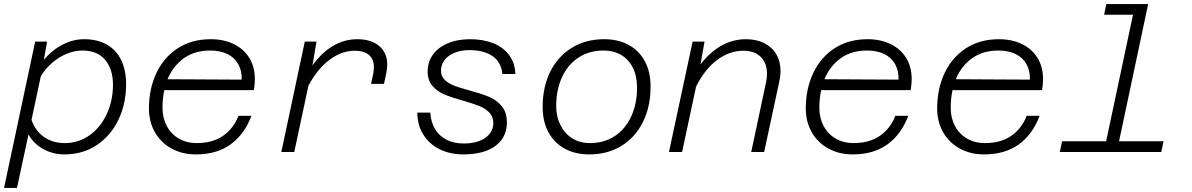

<svg xmlns="http://www.w3.org/2000/svg" viewBox="-27 -752 5897 950"><path d="M597 -335Q597 -239 559 -159.5Q521 -80 451.5 -34Q382 12 292 12Q235 12 187 -14.5Q139 -41 114 -87L57 178H-7L147 -546H206L190 -456Q229 -503 281.5 -530.5Q334 -558 389 -558Q455 -558 501.5 -531.5Q548 -505 572.5 -455Q597 -405 597 -335ZM293 -44Q362 -44 416.5 -83Q471 -122 501.5 -188.5Q532 -255 532 -332Q532 -409 493.5 -455.5Q455 -502 380 -502Q343 -502 304.5 -486.5Q266 -471 232.5 -442.5Q199 -414 175 -375L129 -159Q147 -105 190.5 -74.5Q234 -44 293 -44Z M710 -215Q710 -313 747 -391Q784 -469 853 -513.5Q922 -558 1016 -558Q1080 -558 1129.5 -534Q1179 -510 1206.5 -465.5Q1234 -421 1234 -360Q1234 -338 1229 -306H786Q777 -264 777 -219Q777 -168 798.5 -128Q820 -88 858.5 -66Q897 -44 946 -44Q1024 -44 1076 -79.5Q1128 -115 1153 -179H1217Q1183 -88 1114.5 -38Q1046 12 942 12Q874 12 821 -17.5Q768 -47 739 -98.5Q710 -150 710 -215ZM1169 -358Q1170 -402 1152 -434.5Q1134 -467 1098.5 -484.5Q1063 -502 1013 -502Q936 -502 883 -464Q830 -426 802 -360Z M1823 -420Q1823 -459 1798.5 -480Q1774 -501 1728 -501Q1664 -501 1604 -456.5Q1544 -412 1499 -328L1429 0H1365L1481 -546H1539L1519 -428Q1565 -492 1621 -525Q1677 -558 1741 -558Q1809 -558 1849 -524.5Q1889 -491 1889 -432Q1889 -414 1884 -389L1873 -337H1809L1820 -389Q1823 -406 1823 -420Z M2038 -195H2102Q2105 -148 2125.5 -113.5Q2146 -79 2182.5 -60.5Q2219 -42 2268 -42Q2313 -42 2346 -55Q2379 -68 2396.5 -91Q2414 -114 2414 -142Q2414 -174 2394 -195Q2374 -216 2344.5 -227.5Q2315 -239 2264 -254Q2207 -270 2172 -284.5Q2137 -299 2113 -326.5Q2089 -354 2089 -398Q2089 -445 2114.5 -481Q2140 -517 2188 -537.5Q2236 -558 2299 -558Q2362 -558 2411.5 -539Q2461 -520 2491 -481Q2521 -442 2523 -386H2459Q2452 -447 2408.5 -475.5Q2365 -504 2296 -504Q2253 -504 2221 -490.5Q2189 -477 2172 -454Q2155 -431 2155 -403Q2155 -375 2173.5 -357Q2192 -339 2219 -328.5Q2246 -318 2294 -305Q2354 -289 2391.5 -273.5Q2429 -258 2455 -227.5Q2481 -197 2481 -147Q2481 -97 2455.5 -61.5Q2430 -26 2382 -7Q2334 12 2266 12Q2200 12 2148.5 -13.5Q2097 -39 2067.5 -86Q2038 -133 2038 -195Z M2658 -223Q2658 -322 2696 -398Q2734 -474 2803 -516Q2872 -558 2962 -558Q3032 -558 3084 -529.5Q3136 -501 3164 -448.5Q3192 -396 3192 -324Q3192 -224 3154 -148Q3116 -72 3047.5 -30Q2979 12 2889 12Q2819 12 2767 -16.5Q2715 -45 2686.5 -98Q2658 -151 2658 -223ZM2892 -44Q2962 -44 3014.5 -78.5Q3067 -113 3096 -175.5Q3125 -238 3125 -319Q3125 -375 3104.5 -416.5Q3084 -458 3046.5 -480Q3009 -502 2959 -502Q2889 -502 2836 -467.5Q2783 -433 2754 -370.5Q2725 -308 2725 -227Q2725 -175 2746 -133Q2767 -91 2804.5 -67.5Q2842 -44 2892 -44Z M3768 -388Q3768 -440 3737 -470.5Q3706 -501 3651 -501Q3583 -501 3521.5 -455.5Q3460 -410 3417 -323L3348 0H3283L3400 -546H3459L3439 -433Q3484 -493 3541.5 -525.5Q3599 -558 3664 -558Q3716 -558 3754.5 -538.5Q3793 -519 3814 -483.5Q3835 -448 3835 -400Q3835 -376 3829 -349L3754 0H3690L3764 -348Q3768 -367 3768 -388Z M3960 -215Q3960 -313 3997 -391Q4034 -469 4103 -513.5Q4172 -558 4266 -558Q4330 -558 4379.5 -534Q4429 -510 4456.5 -465.5Q4484 -421 4484 -360Q4484 -338 4479 -306H4036Q4027 -264 4027 -219Q4027 -168 4048.5 -128Q4070 -88 4108.5 -66Q4147 -44 4196 -44Q4274 -44 4326 -79.5Q4378 -115 4403 -179H4467Q4433 -88 4364.5 -38Q4296 12 4192 12Q4124 12 4071 -17.5Q4018 -47 3989 -98.5Q3960 -150 3960 -215ZM4419 -358Q4420 -402 4402 -434.5Q4384 -467 4348.5 -484.5Q4313 -502 4263 -502Q4186 -502 4133 -464Q4080 -426 4052 -360Z M4610 -215Q4610 -313 4647 -391Q4684 -469 4753 -513.5Q4822 -558 4916 -558Q4980 -558 5029.5 -534Q5079 -510 5106.5 -465.5Q5134 -421 5134 -360Q5134 -338 5129 -306H4686Q4677 -264 4677 -219Q4677 -168 4698.5 -128Q4720 -88 4758.5 -66Q4797 -44 4846 -44Q4924 -44 4976 -79.5Q5028 -115 5053 -179H5117Q5083 -88 5014.5 -38Q4946 12 4842 12Q4774 12 4721 -17.5Q4668 -47 4639 -98.5Q4610 -150 4610 -215ZM5069 -358Q5070 -402 5052 -434.5Q5034 -467 4998.5 -484.5Q4963 -502 4913 -502Q4836 -502 4783 -464Q4730 -426 4702 -360Z M5228 -53H5446L5579 -679H5436L5447 -732H5654L5510 -53H5730L5719 0H5217Z"/></svg>

Font: Azeret Mono Light
Style: Italic
Weight: 300
Italic angle: -12°
Designer: Martin Vácha
Foundry: Displaay
Version: Version 1.000; Glyphs 3.0.3, build 3074